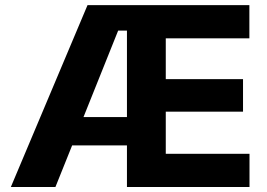

<svg xmlns="http://www.w3.org/2000/svg" viewBox="-20 -748 1069 768"><path d="M23.4 0H201.7L268.6 -166.5H487.8V0H978V-132.8H643.1V-301.3H952.1V-431.6H643.1V-594.7H977.5V-727.5H330.1ZM314 -279.8 452.6 -625.5H487.8V-279.8Z"/></svg>

Font: Raveo
Style: Bold
Weight: 700
Designer: Jakub Foglar, Rasmus Andersson (Inter)
Foundry: Jakubfoglar.com
Version: Version 1.100;Glyphs 3.2.3 (3260)